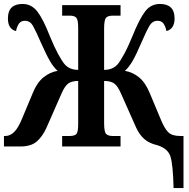

<svg xmlns="http://www.w3.org/2000/svg" viewBox="-20 -740 957 970"><path d="M857 210H907V-53H890Q849 -53 829.5 -72.5Q810 -92 790 -142L736 -271Q714 -324 681.5 -350Q649 -376 611 -382Q631 -400 649 -430.5Q667 -461 694 -524Q720 -584 735 -609.5Q750 -635 776 -635Q797 -635 807 -619.5Q817 -604 821 -583Q862 -594 862 -647Q862 -720 788 -720Q742 -720 713 -682Q684 -644 649 -557Q627 -503 607 -466.5Q587 -430 575 -416Q550 -387 506 -387V-596Q506 -640 516 -650.5Q526 -661 550 -661H589V-714H294V-661H332Q356 -661 365.5 -650.5Q375 -640 375 -600V-387Q331 -387 306 -416Q294 -430 274 -466.5Q254 -503 232 -557Q198 -644 168.5 -682Q139 -720 94 -720Q20 -720 20 -647Q20 -593 61 -583Q65 -604 75 -619.5Q85 -635 106 -635Q132 -635 146.5 -609.5Q161 -584 187 -524Q215 -461 233 -430.5Q251 -400 271 -382Q233 -376 200 -349.5Q167 -323 146 -271L92 -142Q72 -93 51.5 -73Q31 -53 7 -53H0V0H83Q136 0 165 -24.5Q194 -49 215 -95L291 -268Q308 -307 326 -319Q344 -331 375 -331V-113Q375 -72 365.5 -62.5Q356 -53 332 -53H294V0H589V-53H550Q526 -53 516 -63.5Q506 -74 506 -118V-331Q538 -331 556 -319Q574 -307 591 -268L668 -95Q684 -60 708.5 -38Q733 -16 776 -6Q827 10 840.5 49Q854 88 857 210Z"/></svg>

Font: Noto Serif ExtraCondensed Extra
Style: Regular
Weight: 800
Width: 3
Designer: Monotype Design Team
Foundry: Monotype Imaging Inc.
Version: Version 1.002